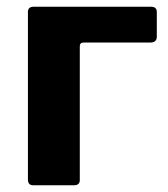

<svg xmlns="http://www.w3.org/2000/svg" viewBox="-20 -550 500 570"><path d="M78.2 0Q62.9 0 62.9 -17.4V-514.7Q62.9 -530 80.3 -530H428.1Q445.5 -530 445.5 -514.7V-441.1Q445.5 -423.7 425.9 -423.7H228.2Q216.9 -423.7 216.9 -412.5V-15.3Q216.9 0 199.5 0Z"/></svg>

Font: Libre Franklin Thin
Style: Regular
Weight: 100
Designer: Pablo Impallari, Rodrigo Fuenzalida, Nhung Nguyen
Foundry: Impallari Type
Version: Version 3.000